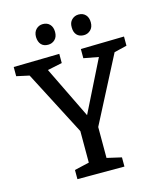

<svg xmlns="http://www.w3.org/2000/svg" viewBox="-128 -977 899 1069"><g transform="rotate(-15 321.5 -442.0)"><path d="M184 0V-53L284 -76L269 -54V-274L279 -235L69 -640L90 -623L3 -642V-695L267 -700V-647L166 -626L175 -645L338 -310H318L483 -641L492 -623L390 -642V-695L640 -700V-647L553 -626L574 -643L363 -235L371 -274V-54L355 -76L455 -53V0ZM427 -765Q401 -765 386.5 -780.5Q372 -796 372 -824Q371 -852 387.5 -868Q404 -884 427 -884Q452 -884 467 -868Q482 -852 482 -824Q482 -796 465.5 -780.5Q449 -765 427 -765ZM221 -765Q195 -765 181 -780.5Q167 -796 166 -824Q166 -852 182 -868Q198 -884 221 -884Q246 -884 261 -868Q276 -852 276 -824Q276 -796 260 -780.5Q244 -765 221 -765Z"/></g></svg>

Font: Bitter Thin Medium
Style: Regular
Weight: 500
Version: Version 3.021